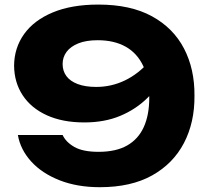

<svg xmlns="http://www.w3.org/2000/svg" viewBox="-20 -786 897 823"><path d="M407.8 16.4Q310.8 16.4 235.3 -13.3Q159.8 -43 113.6 -93.9Q67.4 -144.8 56.6 -207.4H248.4Q262.6 -176.6 299.1 -155.9Q335.6 -135.2 402.4 -135.2Q477.2 -135.2 525 -162.4Q572.8 -189.6 596.3 -241.4Q619.8 -293.2 619.8 -366.8Q619.8 -448.4 594 -503.2Q568.2 -558 518.8 -585.8Q469.4 -613.6 398.6 -613.6Q349.4 -613.6 316 -600.2Q282.6 -586.8 265.5 -563.9Q248.4 -541 248.4 -511.6Q248.4 -482 264.5 -460Q280.6 -438 313 -425.7Q345.4 -413.4 392.6 -413.4Q457.4 -413.4 515.5 -441.3Q573.6 -469.2 620.8 -523.6L691.2 -476Q661 -414.4 611.6 -365.8Q562.2 -317.2 495 -289.2Q427.8 -261.2 341.4 -261.2Q248.2 -261.2 180.8 -291.9Q113.4 -322.6 77.2 -377.7Q41 -432.8 40.4 -504.6Q41 -580.6 83.2 -639.8Q125.4 -699 206.1 -732.7Q286.8 -766.4 401.6 -766.4Q539.6 -766.4 631.2 -716.3Q722.8 -666.2 768.7 -578.1Q814.6 -490 813.6 -375.6Q814.6 -261.6 768.6 -173.2Q722.6 -84.8 632.3 -34.2Q542 16.4 407.8 16.4Z"/></svg>

Font: Unbounded
Style: Regular
Weight: 400
Designer: Luke Prowse, Jean-Baptiste Morizot, Fátima Lázaro, Florian Runge
Foundry: NaN
Version: Version 1.701;gftools[0.9.28.dev5+ged2979d]